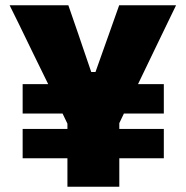

<svg xmlns="http://www.w3.org/2000/svg" viewBox="-20 -709 705 729"><path d="M66 -108V-219.5H236V-239.5L217.5 -278H66V-389.5H163L104.5 -509Q91.5 -535.5 80 -559.5Q68.5 -583.5 53.8 -613.5Q39 -643.5 16.5 -689H239.5Q252 -652.5 261 -626.8Q270 -601 277.8 -578.2Q285.5 -555.5 295 -527.5L326.5 -435.5H342.5L375.5 -528.5Q385.5 -556.5 393.8 -579.8Q402 -603 411 -628.5Q420 -654 432.5 -689H648.5Q627.5 -645.5 605.2 -599.5Q583 -553.5 562 -510L504 -389.5H602V-278H450.5L433 -241.5V-219.5H602V-108H433V0H236V-108Z"/></svg>

Font: Commissioner ExtraBold
Style: Regular
Weight: 800
Designer: Kostas Bartsokas
Foundry: Kostas Bartsokas
Version: Version 1.000; ttfautohint (v1.8.3)